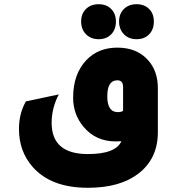

<svg xmlns="http://www.w3.org/2000/svg" viewBox="-20 -701 849 911"><path d="M448 -515Q411 -515 388 -538.5Q365 -562 365 -599Q365 -636 388 -658.5Q411 -681 448 -681Q485 -681 507.5 -658.5Q530 -636 530 -599Q530 -561 507.5 -538Q485 -515 448 -515ZM628 -515Q591 -515 568 -538.5Q545 -562 545 -599Q545 -636 568 -658.5Q591 -681 628 -681Q665 -681 687.5 -658.5Q710 -636 710 -599Q710 -561 687.5 -538Q665 -515 628 -515ZM729 -74Q729 53 635 124Q548 190 397 190Q222 190 135 91Q70 17 70 -89Q70 -163 103 -220L259 -253Q225 -188 225 -118Q225 30 397 30Q529 30 556 -31Q547 -30 529 -30Q433 -30 375 -101Q327 -159 327 -238Q327 -350 390 -416Q446 -475 537 -475Q630 -475 683 -415Q729 -364 729 -282ZM564 -288Q564 -320 537 -320Q489 -320 489 -244Q489 -169 539 -169Q555 -169 564 -175Z"/></svg>

Font: Tajawal Black
Style: Regular
Weight: 900
Designer: Boutros Fonts
Foundry: Created by Boutros International 2017
Version: Version 1.700